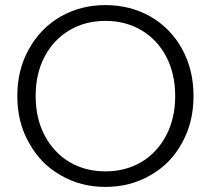

<svg xmlns="http://www.w3.org/2000/svg" viewBox="-20 -727 828 754"><path d="M394 7C394 7 394 7 394 7C459 7 518 -8 571 -39C624 -69 665 -111 695 -166C725 -220 740 -281 740 -350C740 -350 740 -350 740 -350C740 -419 725 -480 695 -535C665 -589 624 -631 571 -662C518 -692 459 -707 394 -707C394 -707 394 -707 394 -707C329 -707 271 -692 218 -662C165 -631 124 -589 94 -535C63 -480 48 -419 48 -350C48 -350 48 -350 48 -350C48 -281 63 -220 94 -166C124 -111 165 -69 218 -39C271 -8 329 7 394 7ZM394 -54C394 -54 394 -54 394 -54C342 -54 295 -66 254 -90C213 -114 180 -149 156 -194C132 -239 120 -291 120 -350C120 -350 120 -350 120 -350C120 -409 132 -461 156 -506C180 -551 213 -585 254 -609C295 -633 342 -645 394 -645C394 -645 394 -645 394 -645C446 -645 493 -633 534 -609C575 -585 608 -551 632 -506C656 -461 668 -409 668 -350C668 -350 668 -350 668 -350C668 -291 656 -239 632 -194C608 -149 575 -114 534 -90C493 -66 446 -54 394 -54Z"/></svg>

Font: wox.body
Style: Regular
Weight: 500
Designer: Ninad Kale (Devanagari), Jonny Pinhorn (Latin)
Foundry: Indian Type Foundry
Version: ""